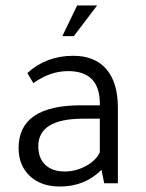

<svg xmlns="http://www.w3.org/2000/svg" viewBox="-20 -670 535 702"><path d="M411 0H361L351 -49Q290 12 199 12Q130 12 89 -26.5Q48 -65 48 -129Q48 -285 276 -285H345V-291Q345 -410 229 -410Q163 -410 102 -366L80 -403Q149 -466 248 -466Q327 -466 369 -417Q411 -368 411 -276ZM345 -236H284Q120 -236 120 -135Q120 -92 145.5 -67.5Q171 -43 217 -43Q257 -43 294 -63Q331 -83 345 -113ZM335 -650 250 -538H208L262 -650Z"/></svg>

Font: Tajawal
Style: Regular
Weight: 400
Designer: Boutros Fonts
Foundry: Created by Boutros International 2017
Version: Version 1.700